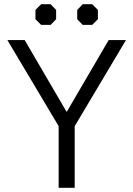

<svg xmlns="http://www.w3.org/2000/svg" viewBox="-20 -890 632 910"><path d="M258 -292 15 -700H97L295 -361H297L495 -700H577L334 -292V0H258ZM148 -799V-843L175 -870H220L246 -843V-799L220 -772H175ZM346 -799V-843L372 -870H417L444 -843V-799L417 -772H372Z"/></svg>

Font: Chakra Petch
Style: Regular
Weight: 400
Designer: Katatrad Aksorn Co.,Ltd.
Foundry: Cadson Demak Co.,Ltd.
Version: Version 1.000; ttfautohint (v1.6)